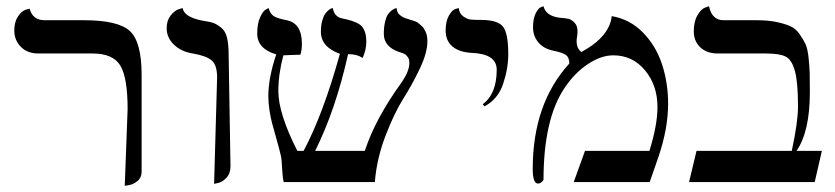

<svg xmlns="http://www.w3.org/2000/svg" viewBox="-20 -585 2682 617"><path d="M380.9 12.2 390.1 -233.9Q390.1 -335.9 366.5 -374.5Q342.8 -413.1 277.8 -413.1H103Q67.9 -413.1 46.9 -434.6Q25.9 -456.1 25.9 -486.8Q25.9 -514.6 37.8 -532.2Q49.8 -549.8 62.5 -553.7L75.2 -557.1Q85 -520 124 -520H250Q359.9 -520 397.5 -485.1Q435.1 -450.2 435.1 -344.2V-33.2Q435.1 -14.2 421.6 -3.2Q408.2 7.8 394.5 9.8Z M668 5.9 677.7 -335.9Q677.7 -376 660.2 -390.9Q642.6 -405.8 599.6 -413.1Q562.5 -418.9 539.1 -441.4Q515.6 -463.9 515.6 -494.1Q515.6 -519 528.1 -534.9Q540.5 -550.8 553.7 -555.2L566.9 -559.1Q571.8 -530.3 628.9 -519Q654.8 -515.1 666.3 -511Q677.7 -506.8 691.2 -495.8Q704.6 -484.9 709.7 -463.4Q714.8 -441.9 714.8 -405.8L720.7 -50.8Q720.7 -27.8 707.8 -13.9Q694.8 0 681.2 2.9Z M1353.5 -452.1Q1353.5 -416 1329.6 -365.5Q1305.7 -314.9 1276.1 -268.1Q1246.6 -221.2 1218.5 -147.7Q1190.4 -74.2 1184.6 0H891.6Q887.7 -17.1 886.5 -45.7Q885.3 -74.2 882.3 -85.9Q877.4 -106.9 867.9 -140.4Q858.4 -173.8 854 -190.4Q849.6 -207 845.9 -231Q842.3 -254.9 842.3 -275.9Q842.3 -335 867.7 -410.2Q806.6 -428.2 806.6 -477.1Q806.6 -509.3 815.9 -529.5Q825.2 -549.8 834.5 -554.7L843.3 -559.1Q848.1 -541 859.4 -533.4Q870.6 -525.9 901.4 -520Q950.2 -510.3 950.2 -443.8Q950.2 -423.8 945.3 -409.2Q930.2 -409.2 913.8 -408.2Q897.5 -407.2 890.6 -407.2Q874.5 -347.2 874.5 -292Q874.5 -220.2 935.5 -100.1H955.6Q1018.6 -218.3 1072.3 -412.1Q1011.2 -434.1 1011.2 -482.9Q1011.2 -502.9 1015.4 -518.1Q1019.5 -533.2 1024.9 -540.5Q1030.3 -547.9 1035.9 -552.5Q1041.5 -557.1 1045.4 -558.1L1049.3 -559.1Q1051.3 -550.3 1054.4 -543.7Q1057.6 -537.1 1063.5 -533Q1069.3 -528.8 1072.3 -527.8Q1075.2 -526.9 1083.7 -524.9Q1092.3 -522.9 1093.3 -522.9Q1131.3 -513.7 1143.6 -499.5Q1157.2 -481.9 1157.2 -452.1Q1157.2 -425.3 1145.5 -398.9Q1126.5 -411.1 1098.6 -411.1Q1058.6 -231.9 992.7 -100.1H1152.3Q1185.5 -202.1 1269.5 -318.8Q1295.4 -356 1295.4 -381.8Q1295.4 -387.7 1294.4 -392.8Q1293.5 -397.9 1290.5 -401.4Q1287.6 -404.8 1285.4 -407.5Q1283.2 -410.2 1278.8 -412.1Q1274.4 -414.1 1272.9 -414.6Q1271.5 -415 1267.1 -416.5L1262.2 -418Q1213.4 -435.1 1213.4 -476.1Q1213.4 -498 1217.5 -515.1Q1221.7 -532.2 1227.5 -540Q1233.4 -547.9 1240 -552.5Q1246.6 -557.1 1250.5 -558.1L1254.4 -559.1Q1255.4 -551.3 1257.8 -545.7Q1260.3 -540 1265.9 -536.1Q1271.5 -532.2 1273.9 -530.5Q1276.4 -528.8 1284.9 -525.9Q1293.5 -522.9 1294.4 -522.9L1299.8 -521Q1305.2 -519 1307.9 -518.6Q1310.5 -518.1 1316.4 -515.6Q1322.3 -513.2 1325.4 -510Q1328.6 -506.8 1333.5 -502.9Q1338.4 -499 1341.3 -494.6Q1344.2 -490.2 1347.4 -483.6Q1350.6 -477.1 1352.1 -469Q1353.5 -460.9 1353.5 -452.1Z M1537.1 -243.2 1531.2 -250Q1576.2 -283.2 1576.2 -360.8Q1576.2 -411.6 1497.1 -415Q1456.1 -417 1434.1 -435.5Q1412.1 -454.1 1412.1 -486.8Q1412.1 -516.6 1422.6 -534.9Q1433.1 -553.2 1443.8 -556.2L1454.1 -559.1Q1456.1 -541 1469.2 -532Q1482.4 -522.9 1493.4 -522Q1504.4 -521 1525.4 -521Q1578.6 -521 1595.9 -500Q1613.3 -479 1613.3 -411.1Q1613.3 -364.3 1596.7 -315.2Q1580.1 -266.1 1537.1 -243.2Z M1945.8 -533.2Q2003.9 -523.4 2045.9 -480.7Q2087.9 -438 2107.4 -378.4Q2127 -318.8 2127 -252Q2127 -172.9 2096.7 -83L2067.9 0H1823.7L1859.9 -100.1H2066.9Q2092.8 -183.1 2092.8 -241.2Q2092.8 -311 2052.7 -359.1Q2012.7 -407.2 1950.7 -407.2Q1911.6 -407.2 1868.7 -378.7Q1825.7 -350.1 1793.9 -301.8Q1727.1 -202.6 1726.6 -8.8Q1726.6 -4.9 1720.7 0Q1714.8 4.9 1709 4.9Q1691.9 4.9 1691.9 -42Q1691.9 -252 1809.6 -380.9Q1809.6 -399.9 1799.1 -408Q1788.6 -416 1754.9 -422.9Q1725.1 -429.7 1709 -450Q1692.9 -470.2 1692.9 -497.1Q1692.9 -524.9 1701.4 -542Q1710 -559.1 1718.3 -562L1726.6 -564.9Q1734.4 -532.7 1780.8 -527.8Q1796.9 -526.9 1806.9 -524.4Q1816.9 -522 1826.4 -512Q1835.9 -502 1835.9 -484.9Q1835.9 -476.1 1834.5 -467.5Q1833 -459 1833 -453.1Q1833 -428.2 1848.6 -418Q1939 -467.3 1945.8 -533.2Z M2412.1 -520Q2448.2 -520 2474.9 -514.4Q2501.5 -508.8 2519.3 -501Q2537.1 -493.2 2549.3 -475.6Q2561.5 -458 2568.4 -443.6Q2575.2 -429.2 2578.4 -399.7Q2581.5 -370.1 2582 -349.6Q2582.5 -329.1 2582.5 -289.1Q2582.5 -162.1 2539.6 -100.1H2621.1L2598.1 0H2194.3L2218.3 -100.1H2524.4Q2544.4 -192.9 2544.4 -243.2Q2544.4 -321.3 2534.4 -357.2Q2524.4 -393.1 2504.9 -403.1Q2485.4 -413.1 2441.4 -413.1H2287.1Q2251 -413.1 2230.2 -433.1Q2209.5 -453.1 2209.5 -483.9Q2209.5 -516.1 2221.4 -536.1Q2233.4 -556.2 2245.6 -560.5L2258.3 -564.9Q2268.1 -520 2305.2 -520Z"/></svg>

Font: Linux Libertine Display
Style: Regular
Weight: 400
Designer: Philipp H. Poll
Foundry: Philipp H. Poll
Version: Version 5.0.9